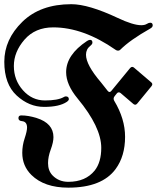

<svg xmlns="http://www.w3.org/2000/svg" viewBox="-48 -738 755 902"><path d="M287.1 -718.3Q367.7 -718.3 504.9 -653.8Q577.1 -619.6 615.7 -619.6Q631.8 -619.6 641.4 -625.5Q650.9 -631.3 657.7 -631.3Q669.4 -631.3 669.4 -618.7Q669.4 -610.4 658.2 -604Q563 -550.3 517.1 -504.4Q512.7 -500 506.6 -500Q500.5 -500 495.1 -503.9Q343.8 -609.4 202.1 -609.4Q117.2 -609.4 67.1 -551.8Q17.1 -494.1 17.1 -428Q17.1 -361.8 59.8 -314Q102.5 -266.1 163.1 -266.1Q223.6 -266.1 251 -281.7Q256.8 -285.2 260.7 -285.2Q275.4 -285.2 275.4 -272Q275.4 -266.1 265.6 -259.3Q230.5 -235.8 159.4 -235.8Q88.4 -235.8 30.3 -289.3Q-27.8 -342.8 -27.8 -447.8Q-27.8 -552.7 56.9 -635.5Q141.6 -718.3 287.1 -718.3ZM51.8 -195.8Q85 -195.8 124 -183.6Q203.1 -158.7 203.1 -93.8Q203.1 -69.8 190.4 -35.6Q177.7 -1.5 177.7 28.3Q177.7 64 198.7 85.9Q228 116.2 272.9 116.2Q354 116.2 397 63Q427.7 23.9 427.7 -43.5Q427.7 -141.1 316.4 -275.4Q262.7 -340.3 262.7 -398.9Q262.7 -480.5 360.8 -545.4Q369.1 -550.8 375 -550.8Q386.2 -550.8 386.2 -537.6Q386.2 -530.8 376.5 -522.9Q356 -506.8 356 -481Q356 -433.1 426.3 -351.1Q439.9 -335 458 -311Q462.4 -305.7 466.6 -305.7Q470.7 -305.7 475.1 -311L563 -418Q567.9 -423.8 572.8 -423.8Q577.6 -423.8 582 -419.9L663.1 -350.6Q667.5 -346.7 667.5 -342.3Q667.5 -337.9 663.6 -333L597.2 -252Q592.3 -246.1 587.4 -246.1Q582.5 -246.1 578.6 -249.5L518.6 -300.8Q514.6 -304.2 509.8 -304.2Q504.9 -304.2 501 -299.3L491.2 -287.1Q485.8 -280.8 485.8 -274.9Q485.8 -269 488.8 -264.2Q539.6 -179.7 539.6 -95.2Q539.6 -4.4 495.1 56.2Q430.7 143.6 272.9 143.6Q160.2 143.6 99.6 84Q56.6 41.5 56.6 -20Q56.6 -54.7 67.9 -88.4Q79.1 -122.1 79.1 -138.7Q79.1 -166.5 55.2 -168.9Q38.6 -170.4 38.6 -183.1Q38.6 -195.8 51.8 -195.8Z"/></svg>

Font: UnifrakturMaguntia
Style: Book
Weight: 400
Designer: j. 'mach' wust, Gerrit Ansmann, Georg Duffner, based on a font by Peter Wiegel, original typeface by Carl Albert Fahrenw
Version: Version 2017-03-19